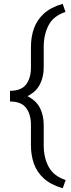

<svg xmlns="http://www.w3.org/2000/svg" viewBox="-20 -800 373 1012"><path d="M325.2 -736.8Q262.2 -716.8 236.3 -667.2Q210.4 -617.7 210.4 -552.7V-444.3Q210.4 -397.5 192.4 -359.4Q174.3 -321.3 135.3 -298.8Q96.2 -276.4 32.7 -276.4V-321.3Q91.8 -321.3 117.4 -354.7Q143.1 -388.2 143.1 -444.3V-552.7Q143.1 -604 158.4 -648.7Q173.8 -693.4 210.2 -727.3Q246.6 -761.2 310.5 -779.8ZM310.5 192.4Q246.6 173.3 210.2 139.9Q173.8 106.4 158.4 62Q143.1 17.6 143.1 -33.7V-141.6Q143.1 -197.8 117.4 -231.4Q91.8 -265.1 32.7 -265.1V-310.1Q96.2 -310.1 135.3 -287.6Q174.3 -265.1 192.4 -227.1Q210.4 -189 210.4 -141.6V-33.7Q210.4 31.2 236.8 79.8Q263.2 128.4 326.2 148.9Z"/></svg>

Font: Heebo Light
Style: Regular
Weight: 300
Designer: Oded Ezer
Foundry: Ezer Type House
Version: Version 3.100